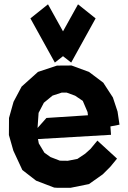

<svg xmlns="http://www.w3.org/2000/svg" viewBox="-20 -934 603 906"><path d="M382.3 -209 407.2 -231.4 439.5 -270.5 532.2 -185.5 500.5 -147 464.8 -111.3 399.9 -65.4 313.5 -47.9H249.5L235.8 -48.8L150.4 -81.5L85.4 -131.8L43 -223.1L22 -296.9L22.5 -377.4L43.9 -453.6L82 -525.4L159.2 -594.7L249 -624.5L317.4 -625L399.9 -594.7L467.3 -543.9L512.7 -474.1L534.7 -407.7L543.9 -345.7L501 -337.4L503.9 -297.9L159.2 -277.8L163.1 -257.3L189.5 -213.4L218.3 -192.9L262.7 -175.8L299.8 -175.3L345.2 -184.1ZM228 -482.9 187 -449.2 162.1 -401.4 157.2 -330.1 199.2 -377.4 395 -390.1 393.1 -405.3 370.6 -458 334.5 -482.4 294.4 -497.1H271.5ZM431.2 -847.2 315.9 -638.7 277.3 -668.9 238.8 -638.7 123.5 -847.2 206.5 -913.6 277.3 -786.1 348.1 -913.6Z"/></svg>

Font: Gap Sans
Style: Black
Weight: 400
Designer: Alexandre Liziard and Etienne Ozeray
Foundry: Interstices.io
Version: Version 1.6.1 - December 3. 2014